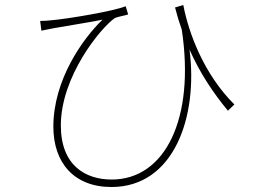

<svg xmlns="http://www.w3.org/2000/svg" viewBox="-20 -728 1040 770"><path d="M920 -309C798 -430 737 -594 715 -708L682 -698C690 -667 699 -637 709 -609C763 -252 642 -8 428 -8C322 -8 224 -65 224 -225C224 -421 383 -616 441 -656C453 -661 482 -666 494 -670L484 -703C435 -683 255 -653 189 -647C172 -645 153 -644 141 -644L146 -605C164 -609 182 -612 196 -615C239 -623 331 -637 391 -649C311 -572 194 -407 194 -220C194 -75 277 22 427 22C678 22 775 -260 740 -529C783 -433 834 -357 894 -284Z"/></svg>

Font: Noto Sans Japanese Thin
Style: Regular
Weight: 100
Designer: Ryoko NISHIZUKA (kana & ideographs); Paul D. Hunt (Latin, Greek & Cyrillic); Wenlong ZHANG (bopomofo); Sandoll Communica
Foundry: Adobe Systems Incorporated
Version: Version 1.000;PS 1;hotconv 1.0.78;makeotf.lib2.5.61930